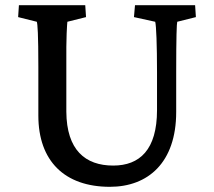

<svg xmlns="http://www.w3.org/2000/svg" viewBox="-20 -710 826 741"><path d="M53 -690 50 -644 122 -626C125 -619 128 -577 128 -452V-264C128 -89 229 11 404 11C551 11 660 -82 660 -278V-431C660 -570 662 -619 664 -626L736 -644L733 -690H501L497 -644L579 -626C583 -612 586 -537 586 -431V-285C586 -132 519 -71 417 -71C309 -71 237 -131 236 -279V-452C235 -576 239 -614 240 -626L312 -644L309 -690Z"/></svg>

Font: TPK Tissa Web Medium
Style: Regular
Weight: 500
Designer: Jacques Le Bailly, Suppakit Chalermlarp | Katatrad Co.,Ltd.
Foundry: Jacques Le Bailly, Cadson Demak Co.,Ltd.
Version: Version 5.000;Glyphs 3.1.2 (3151)